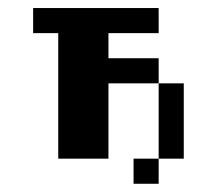

<svg xmlns="http://www.w3.org/2000/svg" viewBox="-20 -395 540 478"><path d="M62.5 -375H375V-312.5H250V-250H375V-187.5H250V0H125V-312.5H62.5ZM375 -187.5H437.5V0H375ZM312.5 0H375V62.5H312.5Z"/></svg>

Font: Half Eighties
Style: Regular
Weight: 400
Monospace: yes
Designer: Jayvee Enaguas (HarvettFox96)
Version: 20191127.01dev02